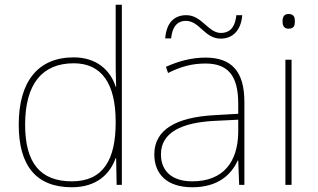

<svg xmlns="http://www.w3.org/2000/svg" viewBox="-20 -780 1341 810"><path d="M283 10C388 10 444 -46 468 -113H470L472 0H494V-760H468V-543C468 -501 468 -459 470 -414H468C446 -484 387 -538 291 -538C141 -538 59 -437 59 -254C59 -83 131 10 283 10ZM283 -15C149 -15 86 -94 86 -254C86 -427 159 -513 291 -513C410 -513 468 -426 468 -266V-263C468 -107 416 -15 283 -15Z M677 -618H702C708 -678 737 -692 764 -692C822 -692 843 -617 911 -617C961 -617 997 -651 1002 -716H977C971 -655 941 -641 912 -641C858 -641 832 -716 766 -716C715 -716 682 -684 677 -618ZM847 -537C788 -537 733 -522 680 -498L689 -472C746 -501 794 -512 847 -512C940 -512 985 -463 985 -343V-300L882 -294C725 -285 631 -234 631 -129C631 -45 685 10 791 10C899 10 955 -42 983 -103H985L989 0H1011V-350C1011 -480 956 -537 847 -537ZM884 -270 985 -275V-220C983 -99 924 -15 791 -15C706 -15 659 -58 659 -129C659 -222 748 -263 884 -270Z M1197 -721C1177 -721 1172 -706 1172 -690C1172 -673 1177 -659 1197 -659C1221 -659 1224 -673 1224 -690C1224 -706 1221 -721 1197 -721ZM1210 -528H1184V0H1210Z"/></svg>

Font: Noto Sans Devanagari UI Thin
Style: Regular
Weight: 100
Designer: Jelle Bosma - Monotype Design Team
Foundry: Monotype Imaging Inc.
Version: Version 2.004